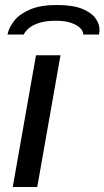

<svg xmlns="http://www.w3.org/2000/svg" viewBox="-20 -748 418 768"><path d="M31 0 124 -527H222L129 0ZM207 -728Q271 -728 308 -713Q345 -698 361.5 -675.5Q378 -653 378 -628Q378 -624 377.5 -619.5Q377 -615 376 -610H313Q313 -624 300 -636.5Q287 -649 263 -657Q239 -665 204 -665Q161 -665 134 -655.5Q107 -646 93.5 -633.5Q80 -621 75 -610H10Q15 -637 36.5 -664.5Q58 -692 100 -710Q142 -728 207 -728Z"/></svg>

Font: Archivo Expanded
Style: Italic
Weight: 400
Width: 7
Italic angle: -10°
Designer: Hector Gatti
Foundry: Omnibus-Type
Version: Version 2.001